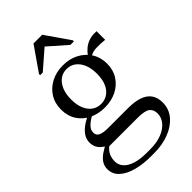

<svg xmlns="http://www.w3.org/2000/svg" viewBox="-297 -841 1182 1182"><g transform="rotate(-45 294.5 -249.5)"><path d="M579 -455Q536 -459 507.5 -458Q479 -457 461 -448Q443 -439 430 -419L417 -434Q432 -460 449 -479Q466 -498 486 -510Q506 -522 529 -527Q552 -532 579 -530ZM283 -161Q226 -161 180.5 -183.5Q135 -206 109 -247Q83 -288 83 -343Q83 -398 109 -439.5Q135 -481 180.5 -504.5Q226 -528 283 -528Q341 -528 386 -504.5Q431 -481 457.5 -439.5Q484 -398 484 -343Q484 -288 457.5 -247Q431 -206 386 -183.5Q341 -161 283 -161ZM283 -193Q316 -193 341.5 -210.5Q367 -228 381.5 -261.5Q396 -295 396 -343Q396 -391 381.5 -425Q367 -459 342 -477.5Q317 -496 283 -496Q250 -496 225 -477.5Q200 -459 185.5 -425Q171 -391 171 -343Q171 -295 185.5 -261.5Q200 -228 225 -210.5Q250 -193 283 -193ZM269 252Q202 252 146.5 237Q91 222 58 192Q25 162 25 117Q25 91 38.5 69.5Q52 48 79.5 29Q107 10 147 -8L162 10Q135 22 119.5 39Q104 56 97.5 75.5Q91 95 91 116Q91 145 110 168Q129 191 168.5 204.5Q208 218 270 218H299Q355 218 397 202Q439 186 463 157.5Q487 129 487 93Q487 60 465 43Q443 26 381 26H122L128 17Q104 4 89.5 -10.5Q75 -25 69 -41.5Q63 -58 63 -74Q63 -100 75 -121.5Q87 -143 110 -162Q133 -181 167 -198L193 -183Q172 -171 156.5 -159Q141 -147 132 -133.5Q123 -120 123 -101Q123 -78 144.5 -68Q166 -58 206 -58H382Q439 -58 478 -44.5Q517 -31 537 -3Q557 25 557 68Q557 125 521.5 166.5Q486 208 428 230Q370 252 300 252ZM327 -751H251L142 -594V-584H165L296 -698H276L406 -584H436V-594Z"/></g></svg>

Font: Roboto Serif 144pt
Style: Regular
Weight: 400
Version: Version 1.008